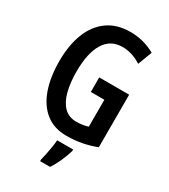

<svg xmlns="http://www.w3.org/2000/svg" viewBox="-226 -829 1015 1155"><g transform="rotate(30 281.5 -251.5)"><path d="M303 -393H511V-28Q414 10 308 10Q220 10 162 -36.5Q104 -83 75 -166Q46 -249 46 -359Q46 -469 78 -551Q110 -633 173.5 -678.5Q237 -724 330 -724Q379 -724 422.5 -712Q466 -700 502 -679L465 -581Q401 -622 334 -622Q252 -622 209.5 -553.5Q167 -485 167 -356Q167 -278 182.5 -218.5Q198 -159 231 -126Q264 -93 316 -93Q360 -93 397 -105V-292H303ZM384 72Q373 109 355 149.5Q337 190 316 221H247V209Q252 191 257.5 164Q263 137 267.5 109Q272 81 273 61H384Z"/></g></svg>

Font: Noto Sans Arabic ExtCond SemBd
Style: Regular
Weight: 600
Width: 2
Designer: Monotype Design Team, Nadine Chahine, Nizar Qandah and Khaled Hosny
Foundry: Monotype Imaging Inc.
Version: Version 2.012; ttfautohint (v1.8.4.7-5d5b)